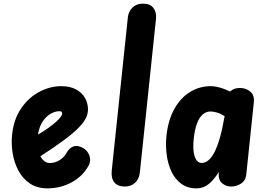

<svg xmlns="http://www.w3.org/2000/svg" viewBox="-20 -1024 1478 1054"><path d="M240.5 10Q184 10 144.5 -16.5Q105 -43 81.5 -86.8Q58 -130.5 49.5 -182.8Q41 -235 46.5 -286Q56 -372 97.2 -431Q138.5 -490 197 -520.5Q255.5 -551 316 -551Q363.5 -551 396.2 -533.8Q429 -516.5 446 -487.5Q463 -458.5 463 -422.5Q463 -398 450 -373Q437 -348 407.2 -318.5Q377.5 -289 327 -251.8Q276.5 -214.5 201.5 -166Q207.5 -155.5 215 -147.2Q222.5 -139 232.2 -134Q242 -129 253.5 -129Q281 -129 306.5 -144.5Q332 -160 345.5 -185Q359.5 -211.5 383 -220Q406.5 -228.5 437 -211Q462 -196.5 471.2 -168.5Q480.5 -140.5 466.5 -115Q434.5 -56.5 373.5 -23.2Q312.5 10 240.5 10ZM188.5 -285Q220.5 -304 245 -321.5Q269.5 -339 286.5 -354Q303.5 -369 312.2 -381Q321 -393 321 -400.5Q321 -406 318.2 -409.8Q315.5 -413.5 305.5 -413.5Q283 -413.5 258.5 -399.8Q234 -386 215 -358.2Q196 -330.5 189 -288Z M665 0Q626 0 607.5 -23.2Q589 -46.5 593.5 -88.5L682 -930Q685.5 -961 707.2 -982.5Q729 -1004 764 -1004Q805 -1004 822.5 -979.8Q840 -955.5 836.5 -922L748 -79.5Q744 -40.5 721 -20.2Q698 0 665 0Z M1059 10Q1009 10 975 -15.2Q941 -40.5 921.2 -82.2Q901.5 -124 895 -175Q888.5 -226 893.5 -277Q903 -365.5 937.5 -426.8Q972 -488 1024 -519.5Q1076 -551 1137 -551Q1152 -551 1169.2 -547.5Q1186.5 -544 1205 -537.5Q1223.5 -531 1243 -521.5L1250.5 -527.5Q1260 -535 1272.2 -538Q1284.5 -541 1298 -541Q1329.5 -541 1353.5 -521.5Q1377.5 -502 1373.5 -463L1332 -66.5Q1328.5 -33 1303.5 -16.5Q1278.5 0 1250 0Q1219 0 1198 -19.2Q1177 -38.5 1181 -75.5L1181.5 -80Q1168 -58.5 1150.5 -37.8Q1133 -17 1110.5 -3.5Q1088 10 1059 10ZM1043.5 -262.5Q1040.5 -233 1041.5 -208.5Q1042.5 -184 1048.2 -166.2Q1054 -148.5 1063.8 -139Q1073.5 -129.5 1087.5 -129.5Q1105.5 -129.5 1122.8 -143Q1140 -156.5 1156 -186.2Q1172 -216 1186.2 -264.8Q1200.5 -313.5 1212.5 -383.5L1213 -386.5Q1189.5 -401 1170.2 -406.5Q1151 -412 1135.5 -412Q1111.5 -412 1092.8 -395.8Q1074 -379.5 1061.5 -346.5Q1049 -313.5 1043.5 -262.5Z"/></svg>

Font: Edu SA Hand
Style: Regular
Weight: 400
Designer: Tina and Corey Anderson, Eben Sorkin, Mirko Velimirovic
Foundry: Google for Education
Version: Version 2.000